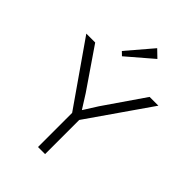

<svg xmlns="http://www.w3.org/2000/svg" viewBox="-304 -1226 1360 1360"><g transform="rotate(45 376.0 -546.0)"><path d="M649 -810H737L412 -342V0H341V-342L15 -810H104L310 -509L375 -406H377L442 -509ZM443 -1092 498 -1039 307 -875 280 -901Z"/></g></svg>

Font: Sinkin Sans 300 Light
Style: Regular
Weight: 300
Designer: Keith Bates
Foundry: K-Type
Version: Sinkin Sans (version 1.0)  by Keith Bates   •   © 2014   www